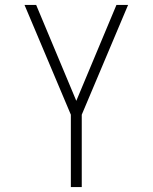

<svg xmlns="http://www.w3.org/2000/svg" viewBox="-20 -550 616 775"><path d="M266 205H310V-87L497 -530H450L288 -143L126 -530H79L266 -87Z"/></svg>

Font: Iosevka Sparkle Extralight
Style: Regular
Weight: 200
Designer: Belleve Invis
Foundry: Belleve Invis
Version: Version 4.5.0; ttfautohint (v1.8.3)